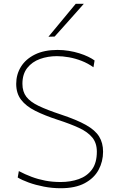

<svg xmlns="http://www.w3.org/2000/svg" viewBox="-20 -990 615 1019"><path d="M302 9Q257 9 213 0.5Q169 -8 132.5 -21.2Q96 -34.5 74 -48L80 -82Q113 -64.5 147.8 -51.5Q182.5 -38.5 220.5 -31.2Q258.5 -24 302 -24Q354.5 -24 398.2 -39.5Q442 -55 468 -90.2Q494 -125.5 494 -185Q494 -230.5 470 -260Q446 -289.5 399.8 -311Q353.5 -332.5 287 -354Q216.5 -377 167.2 -401.8Q118 -426.5 92 -460.5Q66 -494.5 66 -545Q66 -595 91.2 -635.8Q116.5 -676.5 165.5 -700.8Q214.5 -725 285 -725Q316 -725 345.2 -720.2Q374.5 -715.5 400.8 -707.2Q427 -699 447.8 -689Q468.5 -679 482 -669L476 -633Q446.5 -654 413 -667Q379.5 -680 345.8 -686Q312 -692 282 -692Q234 -692 192.2 -677Q150.5 -662 124.8 -629.5Q99 -597 99 -545Q99 -503.5 120 -476.2Q141 -449 185.5 -427.8Q230 -406.5 301 -383Q387 -354.5 436.2 -326.8Q485.5 -299 506.2 -265.2Q527 -231.5 527 -185Q527 -132.5 503.2 -88.5Q479.5 -44.5 429.8 -17.8Q380 9 302 9ZM237 -795Q274 -839.5 310 -883Q346 -926.5 382 -970H425Q399 -940.5 373.2 -911.5Q347.5 -882.5 321.8 -853.8Q296 -825 270 -796Z"/></svg>

Font: Commissioner Thin Thin
Style: Regular
Weight: 250
Version: Version 1.000